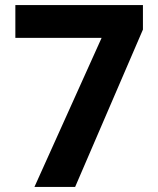

<svg xmlns="http://www.w3.org/2000/svg" viewBox="-20 -734 621 754"><path d="M115.3 0 379 -585.2H40.3V-714H541.3V-617.9L275.1 0Z"/></svg>

Font: Noto Sans Khmer UI
Style: Regular
Weight: 400
Designer: Danh Hong and the Monotype Design Team
Foundry: Monotype Imaging Inc.
Version: Version 2.002